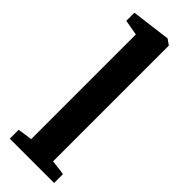

<svg xmlns="http://www.w3.org/2000/svg" viewBox="-271 -840 862 862"><g transform="rotate(45 160.0 -409.5)"><path d="M91.5 -66.5V-731L18 -744V-795.5L202 -819H205L231.5 -800.5V-65.5L303.5 -56.5V0H22V-56.5Z"/></g></svg>

Font: Merriweather 28pt
Style: Bold
Weight: 700
Version: Version 2.100